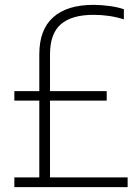

<svg xmlns="http://www.w3.org/2000/svg" viewBox="-20 -769 569 789"><path d="M39 0V-40H141.5V-355.5H39V-394.5H141.5V-545.5Q141.5 -647.5 198.8 -698.2Q256 -749 363.5 -749Q394 -749 428.8 -744.5Q463.5 -740 489 -731V-689.5Q457 -699.5 426 -703.8Q395 -708 363.5 -708Q275 -708 230.2 -669.5Q185.5 -631 185.5 -545.5V-394.5H418.5V-355.5H185.5V-40H504.5V0Z"/></svg>

Font: Encode Sans Cnd XLt
Style: Regular
Weight: 200
Width: 3
Designer: Multiple Designers
Foundry: Impallari Type
Version: Version 3.002; ttfautohint (v1.8.3) -l 8 -r 50 -G 200 -x 14 